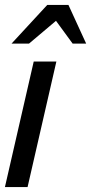

<svg xmlns="http://www.w3.org/2000/svg" viewBox="-21 -760 370 780"><path d="M-1 0 116 -510H208L91 0ZM26 -583 171 -740H257L329 -583H274L179 -713H251L97 -583Z"/></svg>

Font: Instrument Sans Condensed Medium
Style: Italic
Weight: 500
Width: 3
Italic angle: -13°
Designer: Rodrigo Fuenzalida
Foundry: fragTYPE
Version: Version 1.000;gftools[0.9.28]